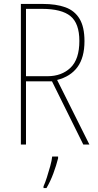

<svg xmlns="http://www.w3.org/2000/svg" viewBox="-20 -734 496 975"><path d="M197 -714Q265 -714 312 -697Q359 -680 384 -638.5Q409 -597 409 -525Q409 -442 373.5 -393.5Q338 -345 270 -328L434 0H403L244 -321H112V0H86V-714ZM193 -689H112V-347H221Q293 -347 338 -390Q383 -433 383 -526Q383 -615 338 -652Q293 -689 193 -689ZM275 70Q266 106 251 146.5Q236 187 216 221H201V212Q209 195 218 167Q227 139 235 110Q243 81 245 61H275Z"/></svg>

Font: Noto Sans Lao Looped Condensed Thin
Style: Regular
Weight: 100
Width: 3
Designer: Mark Frömberg, Ben Mitchell
Foundry: The Fontpad Ltd
Version: Version 1.002; ttfautohint (v1.8.4.7-5d5b)